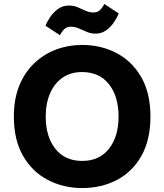

<svg xmlns="http://www.w3.org/2000/svg" viewBox="-20 -936 830 970"><path d="M395 14Q300 14 221.5 -27Q143 -68 96.5 -148.5Q50 -229 50 -347Q50 -436 77.5 -503.5Q105 -571 153.5 -617Q202 -663 264 -686Q326 -709 395 -709Q490 -709 568.5 -668Q647 -627 693.5 -546.5Q740 -466 740 -347Q740 -229 694.5 -148.5Q649 -68 571 -27Q493 14 395 14ZM395 -123Q482 -123 530.5 -184.5Q579 -246 579 -347Q579 -449 530.5 -510.5Q482 -572 395 -572Q337 -572 296 -543.5Q255 -515 233 -464.5Q211 -414 211 -347Q211 -246 259.5 -184.5Q308 -123 395 -123ZM283 -758 210 -806Q218 -827 234 -850.5Q250 -874 273.5 -891Q297 -908 328 -908Q352 -908 372 -899.5Q392 -891 411.5 -882Q431 -873 453 -873Q473 -873 486 -886Q499 -899 507 -916L580 -868Q572 -848 556 -824Q540 -800 516.5 -783Q493 -766 462 -766Q439 -766 418.5 -775Q398 -784 378.5 -792.5Q359 -801 337 -801Q317 -801 304 -788Q291 -775 283 -758Z"/></svg>

Font: Ubuntu Sans ExtraBold
Style: Regular
Weight: 800
Designer: Dalton Maag Ltd
Foundry: Dalton Maag Ltd
Version: Version 1.006; ttfautohint (v1.8.4.7-5d5b)